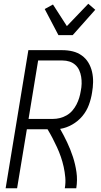

<svg xmlns="http://www.w3.org/2000/svg" viewBox="-20 -1002 540 1022"><path d="M10 0 131 -735H312Q341 -735 367.5 -728.5Q394 -722 415.5 -706.5Q437 -691 450.5 -668.5Q464 -646 470 -619.5Q476 -593 475.5 -565Q475 -537 470 -509Q465 -476 453 -443.5Q441 -411 418.5 -384Q396 -357 364.5 -339Q333 -321 300 -316Q320 -281 337.5 -244Q355 -207 368 -167.5Q381 -128 387 -86Q393 -44 386 0H325Q330 -29 327.5 -57.5Q325 -86 319 -113.5Q313 -141 304 -167Q295 -193 283.5 -218Q272 -243 259.5 -267Q247 -291 233 -314H123L71 0ZM132 -369H262Q280 -369 298.5 -373.5Q317 -378 334.5 -388Q352 -398 365 -413Q378 -428 387 -445.5Q396 -463 401.5 -481Q407 -499 410 -518Q414 -537 414.5 -556Q415 -575 412 -593.5Q409 -612 401.5 -628.5Q394 -645 380.5 -657Q367 -669 349.5 -674.5Q332 -680 313 -680H183ZM291 -815 218 -954 262 -978 336 -863 450 -982 487 -950 367 -815Z"/></svg>

Font: Iosevka Term Curly Light
Style: Italic
Weight: 300
Italic angle: -9°
Designer: Belleve Invis
Foundry: Belleve Invis
Version: Version 32.3.0